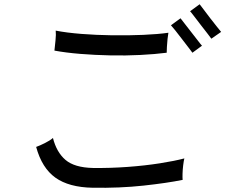

<svg xmlns="http://www.w3.org/2000/svg" viewBox="-20 -889 1060 903"><path d="M416 -6Q304 -8 240.5 -53.5Q177 -99 150 -198Q167 -204 191 -216Q215 -228 229 -240Q246 -173 288 -137Q330 -101 417 -99Q499 -98 580.5 -104Q662 -110 732 -121Q802 -132 847 -144Q844 -132 841.5 -111.5Q839 -91 838.5 -72Q838 -53 839 -43Q765 -28 654.5 -16Q544 -4 416 -6ZM764 -641Q709 -634 640 -630.5Q571 -627 498.5 -628.5Q426 -630 358 -635.5Q290 -641 236 -651Q238 -670 241 -698.5Q244 -727 242 -745Q293 -735 363 -729.5Q433 -724 508.5 -723Q584 -722 653.5 -725Q723 -728 772 -735Q770 -725 768 -706Q766 -687 765 -668.5Q764 -650 764 -641ZM974 -707Q970 -713 955.5 -731.5Q941 -750 924 -772Q907 -794 893 -812.5Q879 -831 874 -836L919 -869Q924 -863 938 -844Q952 -825 969 -803Q986 -781 1000.5 -763Q1015 -745 1020 -739ZM885 -641Q881 -647 866.5 -665.5Q852 -684 835 -706.5Q818 -729 803.5 -747Q789 -765 784 -770L829 -803Q834 -797 848 -778.5Q862 -760 879.5 -738Q897 -716 911 -697.5Q925 -679 930 -674Z"/></svg>

Font: Zen Kaku Gothic Antique Medium
Style: Regular
Weight: 500
Designer: Yoshimichi Ohira
Foundry: Positype
Version: Version 1.002